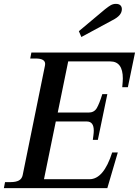

<svg xmlns="http://www.w3.org/2000/svg" viewBox="-44 -971 717 991"><path d="M376 -780 363 -810 499 -924Q514 -936 526.5 -943.5Q539 -951 554 -951Q570 -951 577.5 -943.5Q585 -936 585 -924Q585 -907 573 -893Q561 -879 537 -867ZM653 -700 616 -521H587Q590 -554 590 -566Q590 -654 525 -654H308L254 -390H413Q442 -390 455.5 -413Q469 -436 484 -485H510L461 -249H435Q436 -256 438 -271Q440 -286 440 -297Q440 -344 404 -344H244L183 -46H418Q491 -46 535 -184H564L510 0H-24L-18 -31H10Q38 -31 53.5 -39.5Q69 -48 73 -67L188 -632Q189 -635 189 -641Q189 -669 140 -669H112L118 -700Z"/></svg>

Font: Taviraj Medium
Style: Italic
Weight: 500
Italic angle: -12°
Designer: Katatrad Team
Foundry: CadsonDemak
Version: Version 1.001